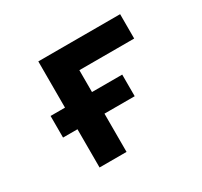

<svg xmlns="http://www.w3.org/2000/svg" viewBox="-130 -787 1011 961"><g transform="rotate(-30 375.0 -306.5)"><path d="M190.3 -613.1H663.1V-472.3H346.3V0H190.3ZM106.9 -345.9H521V-221H106.9Z"/></g></svg>

Font: Martian Mono VF sWd Rg
Style: Regular
Weight: 400
Width: 6
Monospace: yes
Designer: Roman Shamin
Foundry: Evil Martians
Version: Version 1.100